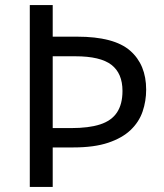

<svg xmlns="http://www.w3.org/2000/svg" viewBox="-20 -734 645 754"><path d="M554 -382Q554 -337 540 -296Q526 -255 493 -223.5Q460 -192 405 -173.5Q350 -155 268 -155H187V0H97V-714H187V-590H283Q428 -590 491 -535Q554 -480 554 -382ZM259 -231Q329 -231 373.5 -245.5Q418 -260 439.5 -292.5Q461 -325 461 -377Q461 -446 417.5 -479.5Q374 -513 276 -513H187V-231Z"/></svg>

Font: Noto Sans Cherokee
Style: Regular
Weight: 400
Designer: Monotype Design Team
Foundry: Monotype Imaging Inc.
Version: Version 2.001